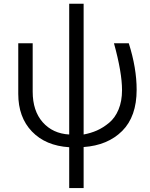

<svg xmlns="http://www.w3.org/2000/svg" viewBox="-20 -751 783 1001"><path d="M75.2 -261.7V-525.4H150.4V-273.4Q150.4 -172.9 202.6 -113.8Q254.9 -54.7 340.8 -49.8V-731.4H416V-49.8Q453.1 -56.6 485.4 -70.8Q517.6 -85 548.8 -110.8Q580.1 -136.7 598.1 -180.2Q616.2 -223.6 616.2 -281.2Q616.2 -373 574.2 -525.4H651.4Q692.4 -396.5 692.4 -283.2Q692.4 -143.6 617.2 -68.4Q542 6.8 416 15.6V229.5H340.8V16.6Q217.8 8.8 146.5 -65.4Q75.2 -139.6 75.2 -261.7Z"/></svg>

Font: Gothic A1
Style: Regular
Weight: 400
Designer: HanYang I&C Co.,Ltd.
Foundry: HanYang I&C Co.,Ltd.
Version: Version 2.50